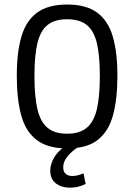

<svg xmlns="http://www.w3.org/2000/svg" viewBox="-20 -657 601 860"><path d="M292.5 183.6Q255.9 183.6 230.5 164.6Q205.1 145.5 205.1 106.4Q205.1 77.6 223.6 46.9Q236.3 25.4 259.3 7.3Q187 2.9 144 -30.3Q94.7 -67.9 75 -140.6Q55.2 -213.4 55.2 -317.9Q55.2 -423.3 76.2 -494.1Q97.2 -564.9 146.7 -600.8Q196.3 -636.7 280.8 -636.7Q365.7 -636.7 414.8 -600.8Q463.9 -564.9 484.9 -494.1Q505.9 -423.3 505.9 -317.9Q505.9 -213.4 486.1 -140.6Q466.3 -67.9 417.5 -30.3Q382.3 -2.4 326.2 4.9Q304.2 18.6 285.6 39.6Q263.2 64.9 263.2 93.3Q263.2 111.8 274.4 121.6Q285.6 131.3 303.2 131.3Q315.9 131.3 328.4 128.2Q340.8 125 354 119.6L363.8 167Q348.6 174.3 331.8 179Q314.9 183.6 292.5 183.6ZM280.8 -58.1Q337.4 -58.1 369.4 -85.4Q401.4 -112.8 414.3 -169.9Q427.2 -227.1 427.2 -316.4Q427.2 -407.2 414.1 -463.1Q400.9 -519 368.9 -544.9Q336.9 -570.8 280.8 -570.8Q224.6 -570.8 192.6 -544.9Q160.6 -519 147.5 -463.1Q134.3 -407.2 134.3 -316.4Q134.3 -227.1 147.2 -169.9Q160.2 -112.8 191.9 -85.4Q223.6 -58.1 280.8 -58.1Z"/></svg>

Font: Anaheim Medium
Style: Regular
Weight: 500
Version: Version 2.001